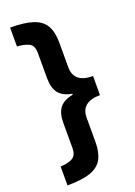

<svg xmlns="http://www.w3.org/2000/svg" viewBox="-166 -785 710 1013"><g transform="rotate(-20 189.5 -278.0)"><path d="M29 59Q75 57 98 42.5Q121 28 121 -11V-154Q121 -207 144 -236.5Q167 -266 218 -275V-281Q168 -289 144.5 -318.5Q121 -348 121 -404V-546Q121 -588 94.5 -600.5Q68 -613 29 -615V-721Q110 -721 157.5 -705Q205 -689 225.5 -653Q246 -617 246 -558V-420Q246 -331 353 -331V-224Q301 -224 273.5 -202.5Q246 -181 246 -136V0Q246 58 226.5 94.5Q207 131 160 148Q113 165 29 165Z"/></g></svg>

Font: Noto Sans Lao Condensed
Style: Bold
Weight: 700
Width: 3
Designer: Monotype Design Team
Foundry: Monotype Imaging Inc.
Version: Version 2.003; ttfautohint (v1.8.4.7-5d5b)